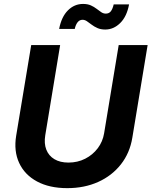

<svg xmlns="http://www.w3.org/2000/svg" viewBox="-20 -960 781 990"><path d="M326.9 10.1Q234.7 10.1 170.9 -24.3Q107.1 -58.7 78.8 -119.9Q50.4 -181 63.4 -260.2L140.9 -727.5H290.1L213.4 -262.8Q206.4 -220.1 218.8 -188.4Q231.3 -156.6 260.5 -139.2Q289.8 -121.7 332.9 -121.7Q380.3 -121.7 419.4 -141.7Q458.4 -161.6 484.1 -195.7Q509.8 -229.9 516.8 -272.5L592 -727.5H741.2L662.4 -250.4Q649.4 -171 603.3 -112.4Q557.1 -53.7 486.1 -21.8Q415 10.1 326.9 10.1ZM522.9 -807.7Q499.5 -807.7 482.5 -815.3Q465.5 -822.8 452.4 -832.9Q439.3 -842.9 428.2 -850.5Q417.2 -858 405.5 -858Q390 -858 379.8 -844.8Q369.7 -831.5 365.4 -810.7H284.9Q296.8 -873.1 330.1 -906.4Q363.3 -939.7 408.3 -939.7Q431.8 -939.7 448.5 -932.2Q465.2 -924.6 478 -914.7Q490.8 -904.8 501.9 -897.3Q512.9 -889.8 525.4 -889.8Q542.3 -889.8 551.6 -901.9Q560.9 -914.1 566.2 -937.2H645.5Q633.9 -874.8 599.9 -841.3Q565.9 -807.7 522.9 -807.7Z"/></svg>

Font: Inter
Style: Italic
Weight: 400
Italic angle: -9.3988°
Designer: Rasmus Andersson
Foundry: rsms
Version: Version 4.001;git-66647c0bb